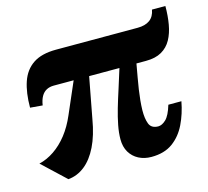

<svg xmlns="http://www.w3.org/2000/svg" viewBox="-89 -683 862 796"><g transform="rotate(-15 342.0 -285.0)"><path d="M110.5 10 11 -83.5Q45 -91.5 76.2 -112.8Q107.5 -134 133.8 -167.5Q160 -201 179 -245.5L237.5 -380.5H152Q134 -380.5 120.5 -373.2Q107 -366 98.5 -351Q90 -336 86.5 -313L33.5 -317.5Q33.5 -381.5 49 -427.2Q64.5 -473 101 -497.5Q137.5 -522 200 -522H550Q583 -522 602.5 -536.2Q622 -550.5 627 -579.5H684.5Q684.5 -537.5 678.2 -501.5Q672 -465.5 657 -438.2Q642 -411 615.5 -395.8Q589 -380.5 548 -380.5H507Q501.5 -350 496.8 -323.2Q492 -296.5 488.5 -273Q485 -249.5 483 -228.2Q481 -207 480.5 -187Q480 -150.5 488.8 -128Q497.5 -105.5 527 -105Q543.5 -105 560.5 -121.2Q577.5 -137.5 590.5 -181H646.5Q637 -129.5 616 -86Q595 -42.5 559 -16.2Q523 10 467.5 10Q437 10 413 -2.5Q389 -15 375.2 -38.2Q361.5 -61.5 361.5 -93.5Q361.5 -121.5 367.8 -153.8Q374 -186 384.5 -222Q395 -258 408 -297.8Q421 -337.5 434 -380.5H304L271 -205.5Q259.5 -137.5 236.5 -90.8Q213.5 -44 181.5 -18.8Q149.5 6.5 110.5 10Z"/></g></svg>

Font: Merriweather 96pt Black
Style: Italic
Weight: 900
Italic angle: -7.8°
Version: Version 2.101